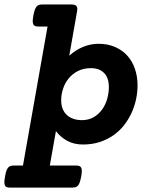

<svg xmlns="http://www.w3.org/2000/svg" viewBox="-59 -661 679 873"><path d="M157.2 -540.5H114.7Q106.4 -540.5 101.1 -542.5Q95.7 -544.4 92.8 -549.8Q89.8 -555.2 89.8 -564.9Q89.8 -574.7 92.8 -590.3Q95.7 -606 99.1 -615.7Q102.5 -625.5 107.2 -631.1Q111.8 -636.7 117.9 -638.7Q124 -640.6 132.3 -640.6H266.1Q282.7 -640.6 288.6 -633.5Q294.4 -626.5 291.5 -609.9L255.9 -407.7Q285.2 -434.1 319.1 -448Q353 -461.9 388.7 -461.9Q430.7 -461.9 463.9 -447.5Q497.1 -433.1 519.8 -408Q542.5 -382.8 554.4 -348.1Q566.4 -313.5 566.4 -272.9Q566.4 -241.7 559.6 -209.5Q552.7 -177.2 539.1 -147.5Q525.4 -117.7 504.9 -91.6Q484.4 -65.4 456.5 -45.9Q428.7 -26.4 394 -15.1Q359.4 -3.9 317.9 -3.9Q277.3 -3.9 246.3 -21Q215.3 -38.1 195.3 -64.9L167.5 91.8H288.1Q296.4 91.8 301.8 93.8Q307.1 95.7 310.1 101.3Q313 106.9 313 116.7Q313 126.5 310.1 142.1Q307.1 157.7 303.7 167.5Q300.3 177.2 295.7 182.6Q291 188 284.9 189.9Q278.8 191.9 270.5 191.9H-14.6Q-22.9 191.9 -28.3 189.9Q-33.7 188 -36.4 182.6Q-39.1 177.2 -39.1 167.5Q-39.1 157.7 -36.1 142.1Q-33.7 126.5 -30.3 116.7Q-26.9 106.9 -22.2 101.3Q-17.6 95.7 -11.5 93.8Q-5.4 91.8 2.9 91.8H45.4ZM354.5 -351.1Q320.8 -351.1 295.4 -338.1Q270 -325.2 253.2 -304.4Q236.3 -283.7 227.8 -257.6Q219.2 -231.4 219.2 -205.1Q219.2 -182.1 226.3 -165.3Q233.4 -148.4 246.1 -137.2Q258.8 -126 275.9 -120.4Q293 -114.7 313 -114.7Q344.7 -114.7 367.9 -128.7Q391.1 -142.6 406.2 -164.3Q421.4 -186 428.7 -212.6Q436 -239.3 436 -264.6Q436 -307.1 414.3 -329.1Q392.6 -351.1 354.5 -351.1Z"/></svg>

Font: Courier Prime
Style: Bold Italic
Weight: 700
Monospace: yes
Designer: Alan Dague-Greene
Foundry: Quote-Unquote Apps
Version: Version 1.202